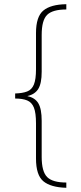

<svg xmlns="http://www.w3.org/2000/svg" viewBox="-20 -734 386 912"><path d="M295 158Q221 156 186 127Q151 98 151 19V-148Q151 -198 141 -223Q131 -248 109 -257Q87 -266 52 -266V-290Q87 -291 109 -299.5Q131 -308 141 -332.5Q151 -357 151 -405V-577Q151 -655 186 -684Q221 -713 295 -714V-689Q230 -689 204 -663.5Q178 -638 178 -568V-393Q178 -338 162 -312Q146 -286 111 -278V-277Q146 -270 162 -243.5Q178 -217 178 -160V11Q178 81 204 107Q230 133 295 133Z"/></svg>

Font: Noto Sans Gujarati UI ExtraCondensed Thin
Style: Regular
Weight: 100
Width: 2
Designer: Jelle Bosma - Monotype Design Team, Universal Thirst
Foundry: Monotype Imaging Inc.
Version: Version 2.106; ttfautohint (v1.8.4.7-5d5b)